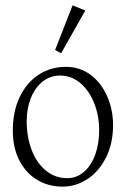

<svg xmlns="http://www.w3.org/2000/svg" viewBox="-20 -676 465 709"><path d="M397.5 -213.4Q397.5 -271 375.7 -320.6Q354 -370.1 314.5 -399.7Q274.9 -429.2 223.1 -429.2Q168 -429.2 123.5 -400.6Q79.1 -372.1 53.2 -318.6Q27.3 -265.1 27.3 -193.4Q27.3 -130.9 51.3 -84Q75.2 -37.1 116.9 -12Q158.7 13.2 210.4 13.2Q260.7 13.2 303.5 -15.1Q346.2 -43.5 371.8 -95.2Q397.5 -147 397.5 -213.4ZM346.2 -195.8Q346.2 -145 331.5 -104.7Q316.9 -64.5 290 -41.3Q263.2 -18.1 228 -18.1Q183.6 -18.1 149.4 -46.1Q115.2 -74.2 96.9 -122.3Q78.6 -170.4 78.6 -228.5Q78.6 -275.9 94 -314.2Q109.4 -352.5 137.5 -374.8Q165.5 -397 201.7 -397Q244.6 -397 277.6 -368.4Q310.5 -339.8 328.4 -293.5Q346.2 -247.1 346.2 -195.8ZM205.6 -479 294.9 -637.2 248 -656.2 183.6 -491.7Z"/></svg>

Font: Neuton ExtraLight
Style: Regular
Weight: 275
Designer: Brian M Zick
Foundry: Brian M Zick
Version: Version 1.560